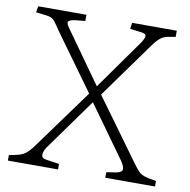

<svg xmlns="http://www.w3.org/2000/svg" viewBox="-79 -779 847 856"><g transform="rotate(10 344.5 -350.5)"><path d="M12 0V-25L42 -31Q62 -35 74.5 -41.5Q87 -48 98 -59.5Q109 -71 122 -89L317 -357L136 -607Q118 -634 106.5 -649Q95 -664 70 -667L21 -673L26 -701H244V-673L204 -669Q182 -667 171.5 -660Q161 -653 177 -631L345 -395L504 -619Q518 -639 519.5 -651.5Q521 -664 496 -667L447 -673L451 -701H653V-673L618 -667Q606 -665 596 -659.5Q586 -654 576.5 -644.5Q567 -635 555 -619L370 -362L565 -94Q583 -69 596 -54Q609 -39 640 -32L678 -25V0H453V-25L497 -32Q525 -37 524 -52.5Q523 -68 506 -91L340 -322L172 -88Q159 -69 158.5 -52.5Q158 -36 183 -33L239 -25V0Z"/></g></svg>

Font: Literata ExtraLight
Style: Regular
Weight: 250
Designer: Latin by Veronika Burian and Jose Scaglione. Greek by Irene Vlachou. Cyrillic by Vera Evstafieva.
Foundry: TypeTogether
Version: Version 3.103;gftools[0.9.29]